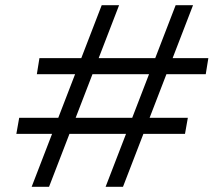

<svg xmlns="http://www.w3.org/2000/svg" viewBox="-20 -720 833 740"><path d="M387 0 657 -700H724L454 0ZM102 0 372 -700H439L169 0ZM43 -204 54 -266H704L693 -204ZM122 -434 132 -496H783L773 -434Z"/></svg>

Font: DM Sans Light
Style: Italic
Weight: 300
Italic angle: -10°
Designer: Colophon Foundry, Jonny Pinhorn
Foundry: Colophon Foundry
Version: Version 4.004;gftools[0.9.30]